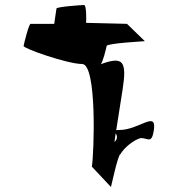

<svg xmlns="http://www.w3.org/2000/svg" viewBox="-20 -759 720 765"><path d="M74 -576C72 -566 250 -504 307 -504C367 -504 355 -151 346 -95L422 -14C421 -6 450 -145 460 -145C474 -170 513 -202 541 -209C570 -209 584 -184 593 -240C605 -321 535 -241 455 -241C450 -241 446 -241 443 -240L468 -399C486 -514 473 -537 381 -503C389 -508 403 -566 405 -576C407 -587 565 -595 557 -595L486 -664L323 -668C324 -676 325 -739 315 -739C304 -739 206 -732 205 -725L196 -664H102C95 -664 76 -587 74 -576ZM436 -193 441 -228C446 -220 451 -207 436 -193Z"/></svg>

Font: Ampere
Style: Ita
Weight: 400
Version: Version 1